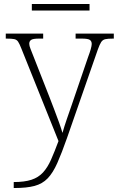

<svg xmlns="http://www.w3.org/2000/svg" viewBox="-20 -705 592 965"><path d="M49 210Q103 210 138 198.5Q173 187 196 162Q219 137 236.5 97.5Q254 58 274 4L87 -462Q78 -485 71 -495.5Q64 -506 51 -508.5Q38 -511 12 -511H9V-536H197V-511H176Q146 -511 136.5 -504.5Q127 -498 127 -485Q127 -475 133.5 -459Q140 -443 154 -407L229 -216Q240 -187 253 -153.5Q266 -120 277 -89Q288 -58 294 -37Q303 -69 314.5 -102.5Q326 -136 341 -179L423 -419Q431 -440 436 -457.5Q441 -475 441 -484Q441 -498 431.5 -504.5Q422 -511 391 -511H360V-536H552V-511H549Q522 -511 509 -508Q496 -505 488.5 -493.5Q481 -482 472 -457L317 -12Q290 65 268 114.5Q246 164 219.5 191.5Q193 219 153.5 229.5Q114 240 52 240H49ZM140 -652V-685H430V-652Z"/></svg>

Font: Noto Serif ExtraLight
Style: Regular
Weight: 200
Designer: Monotype Design Team
Foundry: Monotype Imaging Inc.
Version: Version 2.015; ttfautohint (v1.8.4.7-5d5b)